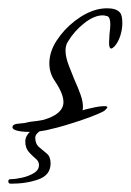

<svg xmlns="http://www.w3.org/2000/svg" viewBox="-77 -276 315 463"><path d="M-8 42Q-24 42 -36 39Q-47 36 -47 31Q-47 23 -31 22Q-16 21 -11 19Q-2 17 10 16Q21 14 28 13Q76 -1 76 -30Q76 -50 55 -81Q42 -100 42 -123Q42 -151 59.5 -178Q77 -205 103.5 -225.5Q130 -246 157 -253Q169 -256 182 -256Q203 -256 212 -246Q218 -240 218 -220Q218 -205 213 -189.5Q208 -174 199 -164Q194 -159 191 -159Q186 -159 186 -173L187 -193Q188 -201 188.5 -207Q189 -213 189 -217Q189 -234 182 -237Q174 -239 171 -239Q150 -239 126 -220Q102 -201 87 -176Q81 -167 81 -154Q81 -138 89.5 -116.5Q98 -95 102 -85Q112 -63 117.5 -47Q123 -31 123 -19Q123 -13 122 -10Q127 -12 146 -16Q163 -20 175 -20Q182 -20 182 -17Q182 -16 176 -10Q173 -7 157.5 -0.5Q142 6 121.5 13Q101 20 81 26Q61 32 47 35Q23 42 -8 42ZM-51 167Q-57 167 -57 161Q-57 156 -51 156Q-40 156 -24 152.5Q-8 149 4.5 141.5Q17 134 17 122Q17 113 9 106.5Q1 100 -7.5 90.5Q-16 81 -16 65Q-16 52 -3.5 40.5Q9 29 30 29Q38 29 38 34Q24 36 16 42.5Q8 49 8 56Q8 71 17.5 79Q27 87 36 94.5Q45 102 45 118Q45 146 16 156.5Q-13 167 -51 167Z"/></svg>

Font: Allison
Style: Regular
Weight: 400
Designer: Robert E. Leuschke
Foundry: Robert E. Leuschke
Version: Version 1.010; ttfautohint (v1.8.3)